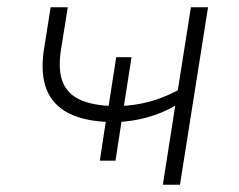

<svg xmlns="http://www.w3.org/2000/svg" viewBox="-20 -507 657 527"><path d="M427 0 461 -217Q425 -196 383 -184.5Q341 -173 298 -172L315 -183L297 -66H254L272 -184L288 -172Q215 -173 170 -195.5Q125 -218 108 -261Q91 -304 100 -367L119 -487H166L147 -368Q139 -314 152.5 -281Q166 -248 201.5 -232.5Q237 -217 292 -216L277 -209L299 -350H341L319 -209L306 -216Q349 -217 388.5 -227.5Q428 -238 468 -259L504 -487H551L474 0Z"/></svg>

Font: Nunito Sans 10pt SemiExpanded ExtraLight
Style: Italic
Weight: 250
Width: 6
Italic angle: -9°
Designer: Vernon Adams
Foundry: Vernon Adams
Version: Version 3.101;gftools[0.9.27]